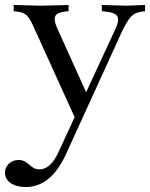

<svg xmlns="http://www.w3.org/2000/svg" viewBox="-62 -458 605 773"><path d="M41 295Q4 295 -19 279Q-42 263 -42 237Q-42 216 -26 201Q-10 186 13 186Q25 186 34.5 190.5Q44 195 56 205Q68 216 77 220Q86 224 96 224Q119 224 138.5 206.5Q158 189 175 151L402 -340Q419 -375 411 -391Q403 -407 366 -411L348 -413V-438L446 -435L522 -438V-413L508 -411Q482 -408 466 -391.5Q450 -375 429 -331L204 162Q173 229 133 262Q93 295 41 295ZM245 28 71 -355Q58 -384 46 -395.5Q34 -407 15 -410L-7 -413V-438L103 -435L214 -438V-413L197 -411Q166 -407 160 -392Q154 -377 168 -345L294 -66Z"/></svg>

Font: Baskervville Medium
Style: Regular
Weight: 500
Version: Version 1.100